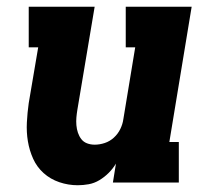

<svg xmlns="http://www.w3.org/2000/svg" viewBox="-20 -540 640 568"><path d="M210 8Q182 8 155.5 -1Q129 -10 109 -28Q89 -46 78 -70.5Q67 -95 62.5 -122Q58 -149 59.5 -178Q61 -207 65 -235L93 -400H65V-520H260L209 -216Q207 -204 206 -192.5Q205 -181 206 -169.5Q207 -158 210.5 -147.5Q214 -137 220.5 -128.5Q227 -120 237.5 -116Q248 -112 260 -112Q275 -112 290 -117Q305 -122 317 -133Q329 -144 336 -158.5Q343 -173 345 -188L380 -400H352V-520H547L481 -120H509V0H314L323 -56Q314 -41 301.5 -28.5Q289 -16 274 -7Q259 2 242.5 5Q226 8 210 8Z"/></svg>

Font: Iosevka Etoile Heavy Oblique
Style: Regular
Weight: 900
Italic angle: -9°
Designer: Belleve Invis
Foundry: Belleve Invis
Version: Version 15.5.2; ttfautohint (v1.8.4)